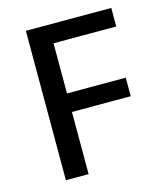

<svg xmlns="http://www.w3.org/2000/svg" viewBox="-91 -641 603 710"><g transform="rotate(-15 210.0 -286.0)"><path d="M74 -572H401V-501H161V-309H386V-238H161V0H74Z"/></g></svg>

Font: mlyalm115
Style: Regular
Weight: 400
Designer: Jelle Bosma - Monotype Design Team
Foundry: Monotype Imaging Inc.
Version: Version 2.103